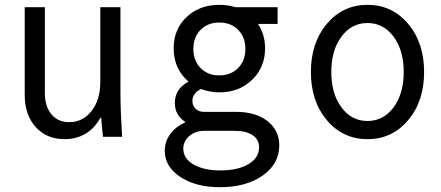

<svg xmlns="http://www.w3.org/2000/svg" viewBox="-20 -570 1839 800"><path d="M481.9 -180.2Q481.9 -110.4 488.8 0H409.2Q402.3 -61 401.9 -79.1H397.9Q375.5 -36.6 337.2 -13.4Q298.8 9.8 249 9.8Q173.8 9.8 128.4 -41Q83 -91.8 83 -174.8V-540H167V-182.1Q167 -126.5 194.3 -93.8Q221.7 -61 268.1 -61Q325.2 -61 361.6 -107.7Q397.9 -154.3 397.9 -228V-540H481.9Z M703.6 -369.1Q703.6 -447.8 757.3 -498.8Q811 -549.8 893.6 -549.8Q930.7 -549.8 960.4 -540H1136.7V-470.2H1055.7V-469.2Q1084.5 -424.8 1084.5 -369.1Q1084.5 -289.6 1030.3 -237.3Q976.1 -185.1 893.6 -185.1Q854.5 -185.1 817.4 -199.2Q781.7 -181.2 781.7 -148.9Q781.7 -129.4 795.2 -116.7Q808.6 -104 828.6 -104H963.4Q1044.9 -104 1094.2 -65.7Q1143.6 -27.3 1143.6 36.1Q1143.6 112.8 1074.5 161.4Q1005.4 210 896.5 210Q795.9 210 731.2 167.2Q666.5 124.5 666.5 58.1Q666.5 20 689.2 -11.2Q711.9 -42.5 750.5 -59.1V-63Q708.5 -90.8 708.5 -141.1Q708.5 -199.7 765.6 -230Q703.6 -282.7 703.6 -369.1ZM830.6 -24.9Q793.9 -24.9 768.8 -3.2Q743.7 18.6 743.7 49.8Q743.7 90.3 786.1 115.2Q828.6 140.1 898.4 140.1Q971.2 140.1 1015.4 113.8Q1059.6 87.4 1059.6 43.9Q1059.6 11.7 1032.5 -6.6Q1005.4 -24.9 957.5 -24.9ZM893.6 -255.9Q941.9 -255.9 972.2 -286.6Q1002.4 -317.4 1002.4 -366.2Q1002.4 -415 972.4 -445.6Q942.4 -476.1 893.6 -476.1Q845.7 -476.1 815.7 -445.6Q785.6 -415 785.6 -366.2Q785.6 -317.4 815.7 -286.6Q845.7 -255.9 893.6 -255.9Z M1680.4 -69.1Q1613.8 9.8 1511.2 9.8Q1408.7 9.8 1342 -69.1Q1275.4 -147.9 1275.4 -270Q1275.4 -392.1 1342 -470.9Q1408.7 -549.8 1511.2 -549.8Q1613.8 -549.8 1680.4 -470.9Q1747.1 -392.1 1747.1 -270Q1747.1 -147.9 1680.4 -69.1ZM1402.6 -122.8Q1444.8 -65.9 1511.2 -65.9Q1577.6 -65.9 1619.9 -122.8Q1662.1 -179.7 1662.1 -270Q1662.1 -360.4 1619.9 -417.2Q1577.6 -474.1 1511.2 -474.1Q1444.8 -474.1 1402.6 -417.2Q1360.4 -360.4 1360.4 -270Q1360.4 -179.7 1402.6 -122.8Z"/></svg>

Font: CommitMono
Style: Regular
Weight: 400
Monospace: yes
Designer: Eigil Nikolajsen
Foundry: Eigil Nikolajsen
Version: Version 1.143